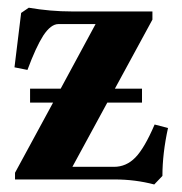

<svg xmlns="http://www.w3.org/2000/svg" viewBox="-20 -472 479 505"><path d="M59.1 -202.1V-238.8H139.6L231.4 -408.7H133.8Q113.8 -408.7 93.8 -378.4Q74.7 -348.6 52.2 -288.1L18.1 -294.9L35.6 -438L55.7 -451.7Q112.8 -441.9 168.5 -441.9H380.9V-420.4L282.2 -238.8H353.5V-202.1H262.2L170.4 -33.2H279.8Q312 -33.2 335.9 -57.6Q359.9 -82 386.7 -144.5L421.9 -135.3Q407.2 -68.4 407.2 -9.3L385.7 13.2Q335.4 0 281.7 0H19.5V-17.6L119.6 -202.1Z"/></svg>

Font: Elstob 10pt
Style: Bold
Weight: 700
Designer: Peter S. Baker
Version: Version 1.015